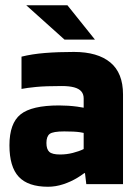

<svg xmlns="http://www.w3.org/2000/svg" viewBox="-20 -702 530 732"><path d="M16 -148Q16 -232 58.5 -266Q101 -300 205 -300Q240 -300 274 -295.5Q308 -291 318 -286V-190Q305 -195 284.5 -198Q264 -201 225 -201Q182 -201 169.5 -191.5Q157 -182 157 -157Q157 -133 168 -123Q179 -113 209 -113Q234 -113 257.5 -119Q281 -125 297.5 -133Q314 -141 318 -146V-56Q301 -40 275.5 -24.5Q250 -9 221 0.5Q192 10 163 10Q87 10 51.5 -28Q16 -66 16 -148ZM309 0 304 -42H299V-327Q299 -343 290 -353.5Q281 -364 262.5 -369Q244 -374 216 -374Q153 -374 117.5 -370.5Q82 -367 62 -363V-486Q102 -496 151.5 -500Q201 -504 262 -504Q352 -504 400.5 -464Q449 -424 449 -342V0ZM80 -682H237L342 -551H226Z"/></svg>

Font: Blinker
Style: Regular
Weight: 400
Designer: Juergen Huber
Foundry: supertype
Version: 1.017